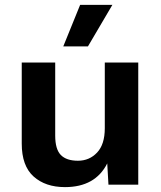

<svg xmlns="http://www.w3.org/2000/svg" viewBox="-20 -756 658 786"><path d="M308 -736H440L340 -566H239ZM246 10Q166 10 117.5 -33.5Q69 -77 69 -168V-500H206V-201Q206 -145 229 -121.5Q252 -98 299 -98Q346 -98 377.5 -131.5Q409 -165 409 -231V-500H546V0H424L419 -87Q370 10 246 10Z"/></svg>

Font: Elaine Sans SemiBold
Style: Regular
Weight: 600
Designer: Wei Huang
Foundry: Wei Huang
Version: Version 2.001;December 24, 2019;FontCreator 12.0.0.2547 64-b